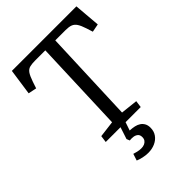

<svg xmlns="http://www.w3.org/2000/svg" viewBox="-266 -816 1157 1157"><g transform="rotate(-45 312.5 -237.5)"><path d="M293 228Q272 228 249.5 223Q227 218 211 211L225 168Q234 171 250.5 175Q267 179 282 179Q298 179 309.5 174Q321 169 328 159.5Q335 150 335 135Q335 116 324 107Q313 98 297.5 96Q282 94 267 96L259 76L284 0H158L164 -44L269 -57L291 -648H203Q177 -648 159 -643.5Q141 -639 129 -622Q117 -605 104 -567L90 -525L37 -536L61 -703H611L625 -535L573 -525L560 -566Q549 -600 537.5 -617.5Q526 -635 509 -641.5Q492 -648 464 -648H376L353 -56L462 -44L456 0H327L309 53Q331 54 349 58Q367 62 380.5 71Q394 80 402 94.5Q410 109 410 130Q410 160 394.5 182Q379 204 352.5 216Q326 228 293 228Z"/></g></svg>

Font: Literata 18pt
Style: Italic
Weight: 400
Italic angle: -2°
Designer: Latin by Veronika Burian and Jose Scaglione. Greek by Irene Vlachou. Cyrillic by Vera Evstafieva
Foundry: TypeTogether
Version: Version 3.103;gftools[0.9.29]